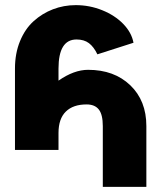

<svg xmlns="http://www.w3.org/2000/svg" viewBox="-20 -725 630 745"><path d="M207 -459V-412.1Q267.1 -454.1 321.8 -454.1Q422.9 -454.1 485.4 -394.3Q547.9 -334.5 547.9 -235.8V0H378.9V-235.8Q378.9 -280.3 363.5 -300Q348.1 -319.8 315.9 -319.8Q263.7 -319.8 235.4 -292Q207 -264.2 207 -209V-143.1H38.1V-459Q38.1 -517.6 57.6 -565.2Q77.1 -612.8 110.4 -642.8Q143.6 -672.9 185.5 -689Q227.5 -705.1 273.9 -705.1Q327.6 -705.1 376.7 -685.3Q425.8 -665.5 458.3 -632.1Q490.7 -598.6 498 -559.1L357.9 -514.2Q343.8 -543.5 325 -557.6Q306.2 -571.8 276.9 -571.8Q207 -571.8 207 -459Z"/></svg>

Font: LT Superior Black
Style: Regular
Weight: 900
Designer: Daniel Lyons
Foundry: LyonsType
Version: Version 2.005